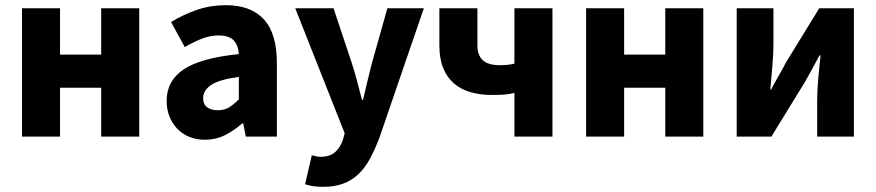

<svg xmlns="http://www.w3.org/2000/svg" viewBox="-20 -528 3385 742"><path d="M65 0V-496H212V-317H371V-496H518V0H371V-189H212V0Z M772 12Q738 12 710.5 0.5Q683 -11 664 -31.5Q645 -52 634.5 -79Q624 -106 624 -138Q624 -216 690 -260Q756 -304 903 -319Q901 -352 883.5 -371.5Q866 -391 825 -391Q793 -391 761.5 -379Q730 -367 694 -346L641 -443Q689 -472 741.5 -490Q794 -508 853 -508Q949 -508 999.5 -453.5Q1050 -399 1050 -284V0H930L920 -51H916Q884 -23 849 -5.5Q814 12 772 12ZM822 -102Q847 -102 865 -113Q883 -124 903 -144V-231Q825 -220 795 -199Q765 -178 765 -149Q765 -125 780.5 -113.5Q796 -102 822 -102Z M1229 194Q1206 194 1190 191.5Q1174 189 1159 184L1185 72Q1192 74 1201 76Q1210 78 1218 78Q1255 78 1275 60Q1295 42 1305 13L1312 -13L1121 -496H1269L1340 -283Q1351 -249 1360 -214Q1369 -179 1379 -142H1383Q1391 -177 1399.5 -212.5Q1408 -248 1417 -283L1477 -496H1618L1446 5Q1428 52 1408.5 87.5Q1389 123 1363.5 146.5Q1338 170 1305.5 182Q1273 194 1229 194Z M1968 0V-169Q1948 -164 1930 -162.5Q1912 -161 1881 -161Q1837 -161 1799.5 -171.5Q1762 -182 1735 -205Q1708 -228 1693 -264.5Q1678 -301 1678 -353V-496H1825V-353Q1825 -315 1845.5 -295.5Q1866 -276 1913 -276Q1929 -276 1941.5 -277.5Q1954 -279 1968 -282V-496H2115V0Z M2245 0V-496H2392V-317H2551V-496H2698V0H2551V-189H2392V0Z M2827 0V-496H2969V-358Q2969 -321 2965 -274.5Q2961 -228 2957 -182H2960Q2972 -205 2989 -234.5Q3006 -264 3017 -286L3146 -496H3280V0H3138V-138Q3138 -176 3142 -222Q3146 -268 3151 -314H3147Q3135 -291 3118.5 -261Q3102 -231 3090 -210L2961 0Z"/></svg>

Font: Giro Regular
Style: Bold
Weight: 700
Designer: Paul D. Hunt
Foundry: Adobe Systems Incorporated
Version: Version 1.000;PS 1.0;hotconv 1.0.88;makeotf.lib2.5.647800